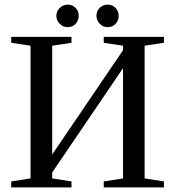

<svg xmlns="http://www.w3.org/2000/svg" viewBox="-20 -815 762 835"><path d="M28.8 0V-25.9L112.8 -39.1V-616.2L28.8 -628.9V-654.8H291V-628.9L207 -616.2V-143.1L515.1 -596.7V-616.2L431.2 -628.9V-654.8H692.9V-628.9L608.9 -616.2V-39.1L692.9 -25.9V0H431.2V-25.9L515.1 -39.1V-518.6L207 -64.9V-39.1L291 -25.9V0ZM496.1 -746.1Q496.1 -725.6 482.4 -711.2Q468.8 -696.8 448.2 -696.8Q427.7 -696.8 413.6 -711.9Q399.4 -727.1 399.4 -746.1Q399.4 -766.6 413.6 -780.8Q427.7 -794.9 448.2 -794.9Q468.8 -794.9 482.4 -780.8Q496.1 -766.6 496.1 -746.1ZM322.3 -746.1Q322.3 -725.6 308.6 -711.2Q294.9 -696.8 274.4 -696.8Q254.4 -696.8 239.7 -711.4Q225.1 -726.1 225.1 -746.1Q225.1 -766.6 240.2 -780.8Q255.4 -794.9 274.4 -794.9Q294.9 -794.9 308.6 -780.8Q322.3 -766.6 322.3 -746.1Z"/></svg>

Font: Tinos
Style: Regular
Weight: 400
Designer: Steve Matteson
Foundry: Monotype Imaging Inc.
Version: Version 1.23